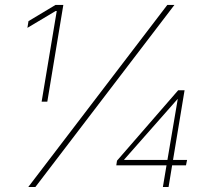

<svg xmlns="http://www.w3.org/2000/svg" viewBox="-20 -747 837 767"><path d="M93 0 648.4 -727.3H676.8L121.4 0ZM146.3 -340.9 206.7 -703.1H202.4L89.5 -635.7L93.8 -662.6L201.7 -727.3H233L169 -340.9ZM444.6 -86.6 447.4 -105.1 691.8 -386.4H717.3L671.2 -108H727.3L723 -86.6H667.6L653.4 0H630.7L645.2 -86.6ZM648.8 -108 690 -350.9H688.9L475.9 -109.4V-108Z"/></svg>

Font: Inter Thin  BETA
Style: Italic
Weight: 100
Italic angle: -9.39999°
Designer: Rasmus Andersson
Foundry: rsms
Version: Version 3.011;git-f93a4a705